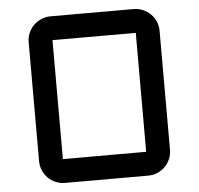

<svg xmlns="http://www.w3.org/2000/svg" viewBox="-51 -752 832 804"><g transform="rotate(-5 365.0 -350.0)"><path d="M640.1 -100.1Q640.1 -79.6 632.3 -61.3Q624.5 -43 610.8 -29.3Q597.2 -15.6 578.9 -7.8Q560.5 0 540 0H189.9Q169.4 0 151.1 -7.8Q132.8 -15.6 119.1 -29.3Q105.5 -43 97.7 -61.3Q89.8 -79.6 89.8 -100.1V-600.1Q89.8 -620.6 97.7 -638.9Q105.5 -657.2 119.1 -670.7Q132.8 -684.1 151.1 -692.1Q169.4 -700.2 189.9 -700.2H540Q560.5 -700.2 578.9 -692.1Q597.2 -684.1 610.8 -670.7Q624.5 -657.2 632.3 -638.9Q640.1 -620.6 640.1 -600.1ZM189.9 -600.1V-100.1H540V-600.1Z"/></g></svg>

Font: Aldrich
Style: Regular
Weight: 400
Designer: Matthew Desmond
Foundry: Matthew Desmond
Version: Version 1.001 2011